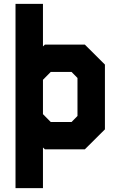

<svg xmlns="http://www.w3.org/2000/svg" viewBox="-20 -770 621 990"><path d="M60 200V-750H201.5V-530.5L211.5 -540H417.5L521 -437V-103L417.5 0H211.5L201.5 -9.5V200ZM241.5 -141H349L379.5 -172V-368L349 -399H241.5L201.5 -358.5V-181.5Z"/></svg>

Font: Tourney Expanded Black
Style: Regular
Weight: 900
Width: 7
Designer: Tyler Finck
Foundry: Etcetera Type Co
Version: Version 1.010; ttfautohint (v1.8.3)